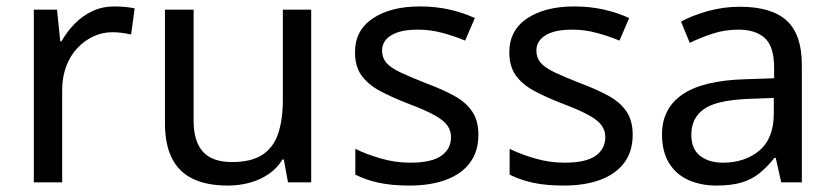

<svg xmlns="http://www.w3.org/2000/svg" viewBox="-20 -566 2590 596"><path d="M335 -546Q350 -546 367.5 -544.5Q385 -543 398 -540L387 -459Q374 -462 358.5 -464Q343 -466 329 -466Q298 -466 270 -453Q242 -440 220 -416.5Q198 -393 185.5 -360Q173 -327 173 -286V0H85V-536H157L167 -438H171Q188 -468 212 -492.5Q236 -517 267 -531.5Q298 -546 335 -546Z M946 -536V0H874L861 -71H857Q840 -43 813 -25Q786 -7 754 1.5Q722 10 687 10Q623 10 579.5 -10.5Q536 -31 514 -74Q492 -117 492 -185V-536H581V-191Q581 -127 610 -95Q639 -63 700 -63Q760 -63 794.5 -85.5Q829 -108 843.5 -151.5Q858 -195 858 -257V-536Z M1465 -148Q1465 -96 1439 -61Q1413 -26 1365 -8Q1317 10 1251 10Q1195 10 1154.5 1Q1114 -8 1083 -24V-104Q1115 -88 1160.5 -74.5Q1206 -61 1253 -61Q1320 -61 1350 -82.5Q1380 -104 1380 -140Q1380 -160 1369 -176Q1358 -192 1329.5 -208Q1301 -224 1248 -244Q1196 -264 1159 -284Q1122 -304 1102 -332Q1082 -360 1082 -404Q1082 -472 1137.5 -509Q1193 -546 1283 -546Q1332 -546 1374.5 -536.5Q1417 -527 1454 -510L1424 -440Q1390 -454 1353 -464Q1316 -474 1277 -474Q1223 -474 1194.5 -456.5Q1166 -439 1166 -409Q1166 -387 1179 -371.5Q1192 -356 1222.5 -341.5Q1253 -327 1304 -307Q1355 -288 1391 -268Q1427 -248 1446 -219.5Q1465 -191 1465 -148Z M1944 -148Q1944 -96 1918 -61Q1892 -26 1844 -8Q1796 10 1730 10Q1674 10 1633.5 1Q1593 -8 1562 -24V-104Q1594 -88 1639.5 -74.5Q1685 -61 1732 -61Q1799 -61 1829 -82.5Q1859 -104 1859 -140Q1859 -160 1848 -176Q1837 -192 1808.5 -208Q1780 -224 1727 -244Q1675 -264 1638 -284Q1601 -304 1581 -332Q1561 -360 1561 -404Q1561 -472 1616.5 -509Q1672 -546 1762 -546Q1811 -546 1853.5 -536.5Q1896 -527 1933 -510L1903 -440Q1869 -454 1832 -464Q1795 -474 1756 -474Q1702 -474 1673.5 -456.5Q1645 -439 1645 -409Q1645 -387 1658 -371.5Q1671 -356 1701.5 -341.5Q1732 -327 1783 -307Q1834 -288 1870 -268Q1906 -248 1925 -219.5Q1944 -191 1944 -148Z M2277 -545Q2375 -545 2422 -502Q2469 -459 2469 -365V0H2405L2388 -76H2384Q2361 -47 2336.5 -27.5Q2312 -8 2280.5 1Q2249 10 2204 10Q2156 10 2117.5 -7Q2079 -24 2057 -59.5Q2035 -95 2035 -149Q2035 -229 2098 -272.5Q2161 -316 2292 -320L2383 -323V-355Q2383 -422 2354 -448Q2325 -474 2272 -474Q2230 -474 2192 -461.5Q2154 -449 2121 -433L2094 -499Q2129 -518 2177 -531.5Q2225 -545 2277 -545ZM2303 -259Q2203 -255 2164.5 -227Q2126 -199 2126 -148Q2126 -103 2153.5 -82Q2181 -61 2224 -61Q2292 -61 2337 -98.5Q2382 -136 2382 -214V-262Z"/></svg>

Font: lbangla25
Style: Book
Weight: 400
Designer: Jelle Bosma - Monotype Design Team
Foundry: Monotype Imaging Inc.
Version: Version 2.003